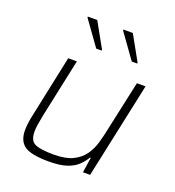

<svg xmlns="http://www.w3.org/2000/svg" viewBox="-135 -845 873 959"><g transform="rotate(20 301.5 -365.5)"><path d="M232 8Q137 8 102 -17Q67 -42 67 -99Q67 -137 80 -193L147 -510H193L127 -200Q121 -171 117.5 -148Q114 -125 114 -108Q114 -60 143.5 -46.5Q173 -33 243 -33Q306 -33 344 -51.5Q382 -70 403.5 -100.5Q425 -131 436 -169Q447 -207 455 -247L512 -510H558L449 0H411L423 -81H419Q405 -57 383.5 -36.5Q362 -16 326 -4Q290 8 232 8ZM262 -603 168 -734V-739H218L291 -608V-603ZM451 -603 357 -734V-739H407L480 -608V-603Z"/></g></svg>

Font: Saira ExtraLight
Style: Italic
Weight: 200
Italic angle: -12°
Designer: Hector Gatti with collaboration of the Omnibus-Type team
Foundry: Omnibus-Type
Version: Version 1.100; ttfautohint (v1.8.3)